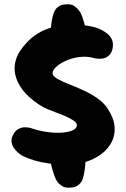

<svg xmlns="http://www.w3.org/2000/svg" viewBox="-20 -766 585 892"><path d="M311 -2Q254 0 211.5 -6Q169 -12 141 -20.5Q113 -29 99 -35.5Q85 -42 85 -42Q85 -42 77.5 -46.5Q70 -51 60.5 -60Q51 -69 43 -81Q35 -93 33.5 -108Q32 -123 41 -140Q51 -159 65 -166.5Q79 -174 92 -174.5Q105 -175 114 -173Q123 -171 123 -171Q158 -159 194 -153.5Q230 -148 261.5 -149.5Q293 -151 314 -159Q335 -167 337 -182Q338 -192 328.5 -200.5Q319 -209 301 -218Q283 -227 258 -236.5Q233 -246 203 -258Q185 -265 161.5 -280Q138 -295 115 -316Q92 -337 75 -363Q58 -389 51 -419.5Q44 -450 52.5 -484Q61 -518 91 -553Q121 -590 156.5 -611Q192 -632 229 -641Q266 -650 300 -651Q334 -652 360.5 -649.5Q387 -647 402.5 -643.5Q418 -640 418 -640Q418 -640 427.5 -637Q437 -634 450.5 -627.5Q464 -621 477.5 -610.5Q491 -600 499 -584Q507 -568 504 -546Q500 -521 487 -509Q474 -497 459 -494.5Q444 -492 432.5 -493.5Q421 -495 421 -495Q385 -506 348.5 -501Q312 -496 283 -482.5Q254 -469 237.5 -452Q221 -435 225 -421Q229 -409 250.5 -397.5Q272 -386 304 -373.5Q336 -361 370.5 -345Q405 -329 434.5 -308Q464 -287 481 -260Q510 -215 512.5 -175.5Q515 -136 498 -104.5Q481 -73 451 -50.5Q421 -28 384.5 -16Q348 -4 311 -2ZM301 106Q282 107 268 98Q254 89 247.5 79.5Q241 70 241 70Q236 60 229.5 41Q223 22 218 1Q213 -20 212 -35L377 -37Q378 -20 376 2Q374 24 370 43.5Q366 63 361 74Q361 74 355.5 82Q350 90 337 98Q324 106 301 106ZM216 -603Q215 -621 217 -642.5Q219 -664 223.5 -684Q228 -704 233 -714Q233 -714 238 -722Q243 -730 256 -738Q269 -746 292 -746Q312 -747 325 -738Q338 -729 345.5 -719Q353 -709 353 -709Q358 -700 364.5 -681Q371 -662 376 -641Q381 -620 381 -604Z"/></svg>

Font: Sour Gummy Black ExtraBold
Style: Regular
Weight: 800
Version: Version 1.000